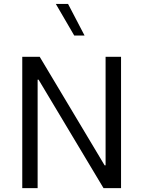

<svg xmlns="http://www.w3.org/2000/svg" viewBox="-20 -969 737 989"><path d="M330.6 -948.7H267.6L362.3 -786.1H415.5ZM523.9 -117.2H519L184.6 -676.3H94.7V0H173.8V-558.6H178.7L513.2 0H603.5V-676.3H523.9Z"/></svg>

Font: Estedad Regular
Style: Regular
Weight: 400
Designer: Amin Abedi
Version: Version 7.3